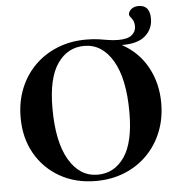

<svg xmlns="http://www.w3.org/2000/svg" viewBox="-59 -933 931 1001"><g transform="rotate(-5 406.5 -433.0)"><path d="M415 -727Q452.5 -727 479.8 -723Q507 -719 531 -714.8Q555 -710.5 583 -710.5Q632.5 -710.5 654 -728.5Q675.5 -746.5 675.5 -773.5Q675.5 -799.5 662.5 -815.2Q649.5 -831 649.5 -837Q649.5 -852 664.2 -864.8Q679 -877.5 702.5 -877.5Q762 -877.5 762 -807Q762 -752 721.8 -716.8Q681.5 -681.5 598.5 -682.5Q685.5 -635 731.2 -551Q777 -467 777 -364Q777 -281.5 749.2 -212.8Q721.5 -144 671.2 -93.5Q621 -43 552.5 -15.5Q484 12 403 12Q298 12 216 -34Q134 -80 87 -162Q40 -244 40 -351.5Q40 -434 67.8 -502.8Q95.5 -571.5 146 -621.8Q196.5 -672 265 -699.5Q333.5 -727 415 -727ZM415 -20Q502 -20 554.8 -96.2Q607.5 -172.5 607.5 -329.5Q607.5 -505.5 551.8 -600.2Q496 -695 402.5 -695Q315.5 -695 262.5 -619Q209.5 -543 209.5 -385.5Q209.5 -209.5 265.2 -114.8Q321 -20 415 -20Z"/></g></svg>

Font: Newsreader Display SemiBold
Style: Regular
Weight: 600
Designer: Hugues Gentile
Foundry: Production Type
Version: Version 1.001